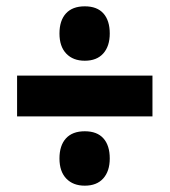

<svg xmlns="http://www.w3.org/2000/svg" viewBox="-20 -656 536 607"><path d="M168 -550Q168 -591 188.5 -613.5Q209 -636 248 -636Q287 -636 307 -613.5Q327 -591 327 -550Q327 -510 306.5 -487Q286 -464 248 -464Q211 -464 189.5 -486.5Q168 -509 168 -550ZM34 -288V-417H462V-288ZM168 -155Q168 -196 188.5 -218.5Q209 -241 248 -241Q287 -241 307 -218.5Q327 -196 327 -155Q327 -115 306.5 -92Q286 -69 248 -69Q211 -69 189.5 -91.5Q168 -114 168 -155Z"/></svg>

Font: Noto Sans Sinhala ExtraCondensed Black
Style: Regular
Weight: 900
Width: 2
Designer: Jelle Bosma - Monotype Design Team
Foundry: Monotype Imaging Inc.
Version: Version 2.006; ttfautohint (v1.8.4.7-5d5b)